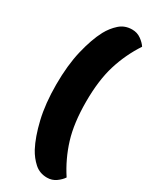

<svg xmlns="http://www.w3.org/2000/svg" viewBox="-208 -788 721 903"><g transform="rotate(30 152.5 -336.0)"><path d="M223 66Q183 66 155 41Q127 16 108 -19Q80 -72 61 -152Q42 -232 42 -336Q42 -440 61 -520Q80 -600 108 -653Q127 -688 155 -713Q183 -738 223 -738Q250 -738 271 -723Q292 -708 303 -691Q255 -618 229.5 -535Q204 -452 204 -336Q204 -220 229.5 -137Q255 -54 303 19Q292 36 271 51Q250 66 223 66Z"/></g></svg>

Font: Baloo Tamma 2 ExtraBold
Style: Regular
Weight: 800
Designer: Divya Kowshik, Shuchita Grover and Ek Type
Foundry: Ek Type
Version: Version 1.700